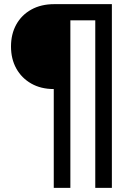

<svg xmlns="http://www.w3.org/2000/svg" viewBox="-20 -725 650 925"><path d="M239 180V-296Q177 -296 130.5 -322.5Q84 -349 58.5 -395Q33 -441 33 -501Q33 -561 58.5 -607Q84 -653 131 -679Q178 -705 241 -705H519V180H439V-627H319V180Z"/></svg>

Font: NunitoSans_10ptSemiBold
Style: Regular
Weight: 600
Designer: Vernon Adams
Foundry: Vernon Adams
Version: Version 3.101;gftools[0.9.27]